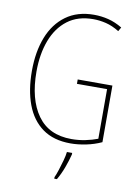

<svg xmlns="http://www.w3.org/2000/svg" viewBox="-101 -791 782 1079"><g transform="rotate(10 290.0 -252.0)"><path d="M319 -351H517V-28Q476 -9 429.5 0.5Q383 10 341 10Q244 10 181 -35.5Q118 -81 87.5 -163Q57 -245 57 -354Q57 -463 89.5 -546.5Q122 -630 187 -677.5Q252 -725 347 -725Q389 -725 429 -715Q469 -705 509 -681L496 -658Q457 -682 420 -691Q383 -700 347 -700Q259 -700 200.5 -655.5Q142 -611 112.5 -533Q83 -455 83 -355Q83 -197 148 -106Q213 -15 342 -15Q383 -15 421.5 -23Q460 -31 491 -43V-326H319ZM360 70Q351 106 336 146.5Q321 187 301 221H286V212Q294 195 303 167Q312 139 320 110Q328 81 330 61H360Z"/></g></svg>

Font: Noto Sans Tamil Condensed Thin
Style: Regular
Weight: 100
Width: 3
Designer: Jelle Bosma - Monotype Design Team
Foundry: Monotype Imaging Inc.
Version: Version 2.004; ttfautohint (v1.8.4.7-5d5b)